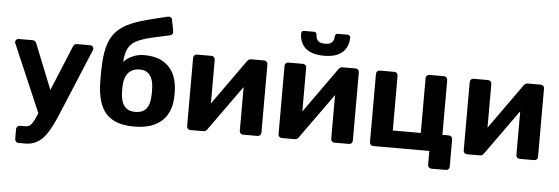

<svg xmlns="http://www.w3.org/2000/svg" viewBox="-56 -945 3834 1318"><g transform="rotate(5 1861.0 -286.0)"><path d="M106 191Q95 191 88 183.5Q81 176 81 166V97Q81 87 88 80Q95 73 106 73H139Q158 73 170.5 65.5Q183 58 193 41Q203 24 216 -6L420 -500Q423 -508 429.5 -514Q436 -520 448 -520H540Q548 -520 554.5 -513.5Q561 -507 561 -499Q561 -497 560.5 -493.5Q560 -490 558 -485L368 -29Q349 17 328.5 57Q308 97 284 127Q260 157 227.5 174Q195 191 153 191ZM229 -12 26 -485Q22 -493 22 -498Q23 -507 29.5 -513.5Q36 -520 45 -520H141Q153 -520 159 -513.5Q165 -507 168 -500L318 -126Z M886 10Q799 10 743.5 -19Q688 -48 660.5 -106.5Q633 -165 629 -252Q628 -281 628 -312Q628 -343 629 -372Q631 -458 646.5 -516.5Q662 -575 693.5 -613.5Q725 -652 774.5 -677.5Q824 -703 893 -722Q962 -741 1053 -762Q1063 -764 1072 -759Q1081 -754 1082 -743L1097 -665Q1099 -654 1093.5 -646Q1088 -638 1079 -636Q1002 -620 948 -607Q894 -594 858.5 -577.5Q823 -561 804 -534.5Q785 -508 777.5 -465.5Q770 -423 772 -358L749 -381Q756 -410 780 -433Q804 -456 839 -470.5Q874 -485 913 -485Q986 -485 1036 -459Q1086 -433 1112.5 -385.5Q1139 -338 1143 -272Q1145 -235 1143 -203Q1139 -139 1109.5 -90.5Q1080 -42 1024 -16Q968 10 886 10ZM886 -91Q935 -91 960 -120.5Q985 -150 987 -208Q988 -219 988 -236.5Q988 -254 987 -268Q985 -324 960.5 -354Q936 -384 893 -384Q843 -384 815 -354Q787 -324 784 -268Q783 -254 783 -236.5Q783 -219 784 -208Q787 -150 812 -120.5Q837 -91 886 -91Z M1272 0Q1263 0 1256 -7Q1249 -14 1249 -24V-495Q1249 -506 1256 -513Q1263 -520 1273 -520H1373Q1384 -520 1391 -513Q1398 -506 1398 -495V-115L1358 -138L1619 -504Q1624 -511 1630.5 -515.5Q1637 -520 1647 -520H1737Q1747 -520 1754 -513Q1761 -506 1761 -497V-25Q1761 -14 1754 -7Q1747 0 1736 0H1636Q1626 0 1619 -7Q1612 -14 1612 -25V-390L1653 -383L1390 -16Q1386 -9 1379 -4.5Q1372 0 1363 0Z M1902 0Q1893 0 1886 -7Q1879 -14 1879 -24V-495Q1879 -506 1886 -513Q1893 -520 1903 -520H2003Q2014 -520 2021 -513Q2028 -506 2028 -495V-115L1988 -138L2249 -504Q2254 -511 2260.5 -515.5Q2267 -520 2277 -520H2367Q2377 -520 2384 -513Q2391 -506 2391 -497V-25Q2391 -14 2384 -7Q2377 0 2366 0H2266Q2256 0 2249 -7Q2242 -14 2242 -25V-390L2283 -383L2020 -16Q2016 -9 2009 -4.5Q2002 0 1993 0ZM2142 -588Q2081 -588 2043.5 -607Q2006 -626 1989.5 -657.5Q1973 -689 1973 -727Q1973 -735 1977.5 -740.5Q1982 -746 1992 -746H2060Q2069 -746 2074 -740.5Q2079 -735 2079 -727Q2079 -705 2092 -688Q2105 -671 2142 -671Q2180 -671 2192.5 -688Q2205 -705 2205 -727Q2205 -735 2210 -740.5Q2215 -746 2224 -746H2292Q2301 -746 2306 -740.5Q2311 -735 2311 -727Q2311 -689 2294.5 -657.5Q2278 -626 2241 -607Q2204 -588 2142 -588Z M2944 120Q2934 120 2927 113Q2920 106 2920 95V0H2533Q2523 0 2516 -7Q2509 -14 2509 -25V-495Q2509 -506 2516 -513Q2523 -520 2533 -520H2633Q2644 -520 2651 -513Q2658 -506 2658 -495V-118H2851V-495Q2851 -506 2858 -513Q2865 -520 2876 -520H2976Q2986 -520 2993 -513Q3000 -506 3000 -495V-118H3044Q3055 -118 3062 -111Q3069 -104 3069 -93V95Q3069 106 3062 113Q3055 120 3044 120Z M3178 0Q3169 0 3162 -7Q3155 -14 3155 -24V-495Q3155 -506 3162 -513Q3169 -520 3179 -520H3279Q3290 -520 3297 -513Q3304 -506 3304 -495V-115L3264 -138L3525 -504Q3530 -511 3536.5 -515.5Q3543 -520 3553 -520H3643Q3653 -520 3660 -513Q3667 -506 3667 -497V-25Q3667 -14 3660 -7Q3653 0 3642 0H3542Q3532 0 3525 -7Q3518 -14 3518 -25V-390L3559 -383L3296 -16Q3292 -9 3285 -4.5Q3278 0 3269 0Z"/></g></svg>

Font: Rubik SemiBold
Style: Regular
Weight: 600
Designer: Hubert and Fischer
Foundry: Hubert and Fischer
Version: Version 2.300;gftools[0.9.30]